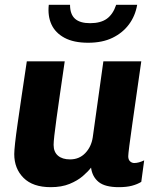

<svg xmlns="http://www.w3.org/2000/svg" viewBox="-20 -765 640 795"><path d="M190 10Q116 10 77.5 -28.5Q39 -67 39 -127Q39 -141 42.5 -173Q46 -205 53 -253.5Q60 -302 69.5 -367Q79 -432 91 -511H248Q237 -436 228.5 -377Q220 -318 214 -274.5Q208 -231 205 -204Q202 -177 202 -165Q202 -136 220 -120.5Q238 -105 270 -105Q308 -105 333 -131Q358 -157 364 -196L408 -511H565Q555 -442 545.5 -375Q536 -308 528 -252.5Q520 -197 515.5 -161.5Q511 -126 511 -118Q511 -104 518.5 -97Q526 -90 536 -90Q554 -90 577 -101L565 -12Q549 -2 526.5 4Q504 10 472 10Q415 10 388.5 -11.5Q362 -33 357 -71Q345 -55 323 -36Q301 -17 268 -3.5Q235 10 190 10ZM345 -588Q285 -588 247 -608.5Q209 -629 193 -664Q177 -699 182 -745H270Q270 -706 290.5 -687.5Q311 -669 353 -669Q397 -669 422.5 -687.5Q448 -706 461 -745H548Q540 -699 514 -664Q488 -629 446 -608.5Q404 -588 345 -588Z"/></svg>

Font: Chivo Mono
Style: Bold Italic
Weight: 700
Italic angle: -8.05°
Monospace: yes
Version: Version 1.008